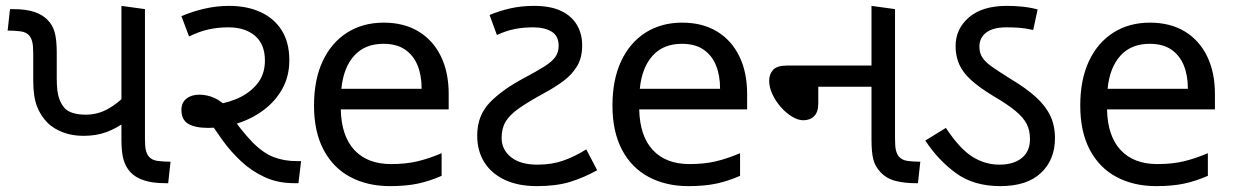

<svg xmlns="http://www.w3.org/2000/svg" viewBox="-20 -623 4203 653"><path d="M264 -161Q225 -161 194 -173Q163 -185 143 -204Q118 -229 105.5 -262Q93 -295 93 -350V-440Q93 -467 90 -479.5Q87 -492 81 -500Q71 -514 49 -516.5Q27 -519 6 -519L14 -592H24Q68 -592 96.5 -582.5Q125 -573 142 -555Q159 -538 166 -513Q173 -488 173 -443V-357Q173 -311 181 -288.5Q189 -266 202 -253Q213 -243 230.5 -238Q248 -233 272 -233Q312 -233 347 -252.5Q382 -272 405 -298V-208Q377 -187 342.5 -174Q308 -161 264 -161ZM542 0Q499 0 470 -9.5Q441 -19 424 -37Q408 -54 400.5 -79Q393 -104 393 -148V-603L473 -592V-152Q473 -125 476 -112.5Q479 -100 485 -92Q496 -78 517.5 -75.5Q539 -73 560 -73L552 0Z M980 0Q925 0 880.5 -20.5Q836 -41 800.5 -74Q765 -107 736.5 -146.5Q708 -186 684 -225L692 -265Q737 -268 780.5 -285Q824 -302 852.5 -335Q881 -368 881 -417Q881 -473 847 -501.5Q813 -530 757 -530Q721 -530 689.5 -523Q658 -516 623 -499L597 -568Q634 -584 675.5 -593.5Q717 -603 759 -603Q820 -603 866 -582Q912 -561 938 -520Q964 -479 964 -418Q964 -364 940.5 -321.5Q917 -279 877 -249Q837 -219 788 -203.5Q739 -188 689 -188Q643 -188 620 -202Q597 -216 597 -249Q597 -274 614 -287.5Q631 -301 658 -301Q684 -301 709 -290Q734 -279 767 -246H754Q801 -178 837.5 -140.5Q874 -103 910 -89Q946 -75 990 -75H1004L995 0Z M1285 -546Q1354 -546 1403.5 -516Q1453 -486 1479.5 -431.5Q1506 -377 1506 -304V-251H1139Q1141 -160 1185.5 -112.5Q1230 -65 1310 -65Q1361 -65 1400.5 -74.5Q1440 -84 1482 -102V-25Q1441 -7 1401 1.5Q1361 10 1306 10Q1230 10 1171.5 -21Q1113 -52 1080.5 -113.5Q1048 -175 1048 -264Q1048 -352 1077.5 -415Q1107 -478 1160.5 -512Q1214 -546 1285 -546ZM1284 -474Q1221 -474 1184.5 -433.5Q1148 -393 1141 -321H1414Q1414 -367 1400 -401Q1386 -435 1357.5 -454.5Q1329 -474 1284 -474Z M1806 10Q1742 10 1696.5 -11.5Q1651 -33 1627 -71.5Q1603 -110 1603 -162Q1603 -230 1646 -274.5Q1689 -319 1765 -359Q1806 -381 1831.5 -397Q1857 -413 1868.5 -429Q1880 -445 1880 -467Q1880 -501 1856 -515.5Q1832 -530 1794 -530Q1759 -530 1729.5 -524Q1700 -518 1670 -504L1645 -572Q1678 -586 1715.5 -594.5Q1753 -603 1796 -603Q1852 -603 1888 -586Q1924 -569 1942 -538.5Q1960 -508 1960 -469Q1960 -427 1943 -398.5Q1926 -370 1897.5 -348.5Q1869 -327 1832 -307Q1777 -277 1745 -254.5Q1713 -232 1699.5 -209Q1686 -186 1686 -154Q1686 -114 1718 -88.5Q1750 -63 1808 -63Q1856 -63 1895 -76.5Q1934 -90 1974 -115L2011 -44Q1964 -18 1917.5 -4Q1871 10 1806 10Z M2300 -546Q2369 -546 2418.5 -516Q2468 -486 2494.5 -431.5Q2521 -377 2521 -304V-251H2154Q2156 -160 2200.5 -112.5Q2245 -65 2325 -65Q2376 -65 2415.5 -74.5Q2455 -84 2497 -102V-25Q2456 -7 2416 1.5Q2376 10 2321 10Q2245 10 2186.5 -21Q2128 -52 2095.5 -113.5Q2063 -175 2063 -264Q2063 -352 2092.5 -415Q2122 -478 2175.5 -512Q2229 -546 2300 -546ZM2299 -474Q2236 -474 2199.5 -433.5Q2163 -393 2156 -321H2429Q2429 -367 2415 -401Q2401 -435 2372.5 -454.5Q2344 -474 2299 -474Z M3092 0Q3057 0 3026.5 -7.5Q2996 -15 2975 -37Q2956 -57 2950 -81.5Q2944 -106 2944 -148V-603L3024 -592V-152Q3024 -125 3027 -112.5Q3030 -100 3036 -92Q3047 -78 3068 -75.5Q3089 -73 3110 -73L3102 0ZM2712 -214Q2694 -214 2673.5 -226.5Q2653 -239 2635.5 -259Q2618 -279 2607 -302.5Q2596 -326 2596 -348Q2596 -371 2609.5 -385.5Q2623 -400 2656 -400H2980V-328H2763V-271Q2763 -242 2749 -228Q2735 -214 2712 -214Z M3382 10Q3292 10 3231.5 -34Q3171 -78 3127 -145L3197 -188Q3244 -117 3287 -90Q3330 -63 3379 -63Q3427 -63 3455 -85.5Q3483 -108 3483 -150Q3483 -179 3472 -201Q3461 -223 3434 -245.5Q3407 -268 3359 -296Q3311 -325 3282.5 -351Q3254 -377 3242 -405Q3230 -433 3230 -466Q3230 -525 3275.5 -564Q3321 -603 3404 -603Q3430 -603 3456 -600.5Q3482 -598 3509 -591L3494 -521Q3468 -527 3447 -528.5Q3426 -530 3403 -530Q3358 -530 3334.5 -512.5Q3311 -495 3311 -464Q3311 -443 3321 -427.5Q3331 -412 3354.5 -395.5Q3378 -379 3418 -354Q3470 -323 3503 -293Q3536 -263 3552 -229.5Q3568 -196 3568 -153Q3568 -80 3520.5 -35Q3473 10 3382 10Z M3891 -546Q3960 -546 4009.5 -516Q4059 -486 4085.5 -431.5Q4112 -377 4112 -304V-251H3745Q3747 -160 3791.5 -112.5Q3836 -65 3916 -65Q3967 -65 4006.5 -74.5Q4046 -84 4088 -102V-25Q4047 -7 4007 1.5Q3967 10 3912 10Q3836 10 3777.5 -21Q3719 -52 3686.5 -113.5Q3654 -175 3654 -264Q3654 -352 3683.5 -415Q3713 -478 3766.5 -512Q3820 -546 3891 -546ZM3890 -474Q3827 -474 3790.5 -433.5Q3754 -393 3747 -321H4020Q4020 -367 4006 -401Q3992 -435 3963.5 -454.5Q3935 -474 3890 -474Z"/></svg>

Font: lguzrati15
Style: Book
Weight: 400
Designer: Jelle Bosma - Monotype Design Team, Universal Thirst
Foundry: Monotype Imaging Inc.
Version: Version 2.106